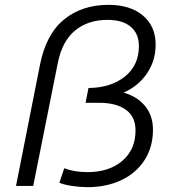

<svg xmlns="http://www.w3.org/2000/svg" viewBox="-20 -767 707 792"><path d="M611 -232Q611 -161 576.5 -107Q542 -53 480.5 -24Q419 5 341 5Q310 5 277 0Q244 -5 225 -13L245 -73Q286 -57 341 -57Q430 -57 484.5 -103.5Q539 -150 539 -229Q539 -286 499 -314.5Q459 -343 389 -343H333L345 -404Q438 -405 495.5 -451.5Q553 -498 553 -577Q553 -628 519.5 -656.5Q486 -685 423 -685Q343 -685 289.5 -641Q236 -597 218 -505L117 0H46L145 -500Q170 -626 244 -686.5Q318 -747 428 -747Q517 -747 569.5 -703Q622 -659 622 -583Q622 -517 586.5 -464.5Q551 -412 490 -385Q546 -369 578.5 -329.5Q611 -290 611 -232Z"/></svg>

Font: Idrija
Style: Italic
Weight: 400
Italic angle: -11.3°
Designer: Julieta Ulanovsky
Foundry: Julieta Ulanovsky
Version: Version 7.200